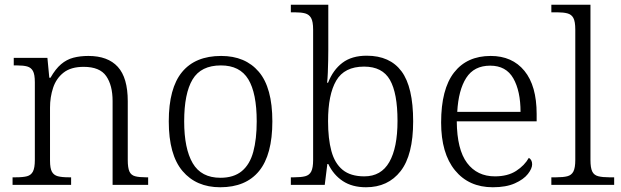

<svg xmlns="http://www.w3.org/2000/svg" viewBox="-20 -780 2621 810"><path d="M33 0V-32H47Q77 -32 94 -36.5Q111 -41 119 -56.5Q127 -72 127 -105V-433Q127 -466 119 -480.5Q111 -495 95 -499.5Q79 -504 53 -504H38V-536H180L188 -452H193Q214 -489 237.5 -509Q261 -529 289.5 -536.5Q318 -544 353 -544Q435 -544 477 -498Q519 -452 519 -353V-105Q519 -72 526 -56.5Q533 -41 550 -36.5Q567 -32 595 -32H605V0H455V-354Q455 -420 428 -459Q401 -498 333 -498Q279 -498 248 -473.5Q217 -449 204 -409.5Q191 -370 191 -326V-102Q191 -70 199 -55.5Q207 -41 224 -36.5Q241 -32 270 -32H280V0Z M909 10Q808 10 750 -58.5Q692 -127 692 -268Q692 -408 748 -476Q804 -544 913 -544Q1015 -544 1072 -477Q1129 -410 1129 -268Q1129 -127 1073 -58.5Q1017 10 909 10ZM910 -30Q966 -30 1000 -58Q1034 -86 1048.5 -139.5Q1063 -193 1063 -268Q1063 -387 1027.5 -445.5Q992 -504 912 -504Q828 -504 792.5 -445Q757 -386 757 -268Q757 -153 793 -91.5Q829 -30 910 -30Z M1524 10Q1466 10 1426.5 -16Q1387 -42 1365 -88H1361L1350 0H1207V-32H1221Q1250 -32 1267.5 -36.5Q1285 -41 1293 -56.5Q1301 -72 1301 -105V-655Q1301 -689 1292.5 -704Q1284 -719 1267.5 -723.5Q1251 -728 1225 -728H1207V-760H1365V-569Q1365 -551 1364.5 -525Q1364 -499 1363 -473.5Q1362 -448 1360 -431H1364Q1385 -485 1424.5 -515Q1464 -545 1527 -545Q1625 -545 1674 -479Q1723 -413 1723 -268Q1723 -126 1670 -58Q1617 10 1524 10ZM1517 -36Q1588 -36 1622.5 -96.5Q1657 -157 1657 -270Q1657 -387 1625 -443Q1593 -499 1516 -499Q1433 -499 1398.5 -440Q1364 -381 1364 -269Q1364 -195 1378 -143Q1392 -91 1425.5 -63.5Q1459 -36 1517 -36Z M2059 10Q1958 10 1899.5 -61.5Q1841 -133 1841 -263Q1841 -404 1895.5 -474Q1950 -544 2050 -544Q2141 -544 2192.5 -481Q2244 -418 2244 -299V-268H1907Q1908 -149 1950.5 -92.5Q1993 -36 2068 -36Q2122 -36 2157.5 -59Q2193 -82 2211 -114Q2217 -111 2221 -104Q2225 -97 2225 -87Q2225 -69 2207 -46Q2189 -23 2152 -6.5Q2115 10 2059 10ZM2176 -308Q2176 -396 2145.5 -449.5Q2115 -503 2048 -503Q1980 -503 1947 -451.5Q1914 -400 1909 -308Z M2306 0V-32H2327Q2356 -32 2373.5 -36.5Q2391 -41 2399 -56.5Q2407 -72 2407 -105V-655Q2407 -689 2399 -704Q2391 -719 2374 -723.5Q2357 -728 2332 -728H2306V-760H2471V-105Q2471 -72 2478.5 -56.5Q2486 -41 2504 -36.5Q2522 -32 2550 -32H2571V0Z"/></svg>

Font: Noto Serif Gujarati Light
Style: Regular
Weight: 300
Version: Version 2.102